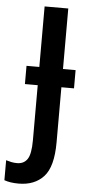

<svg xmlns="http://www.w3.org/2000/svg" viewBox="-118 -748 441 986"><g transform="rotate(5 102.5 -255.0)"><path d="M17 204Q-27 204 -57 193V90Q-44 94 -30 97Q-16 100 0 100Q35 100 53 73.5Q71 47 71 -24V-308H5V-402H71V-714H193V-402H258V-308H193V-24Q193 102 146 153Q99 204 17 204Z"/></g></svg>

Font: Avrile Sans Condensed SemiBold
Style: Regular
Weight: 600
Width: 3
Designer: Monotype Design Team
Foundry: Monotype Imaging Inc.
Version: Version 2.001;September 10, 2019;FontCreator 11.5.0.2425 64-